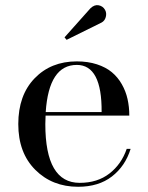

<svg xmlns="http://www.w3.org/2000/svg" viewBox="-20 -705 565 735"><path d="M368.5 -618.5 235 -552.5 227 -562 326 -673Q341.5 -688 357.8 -684.8Q374 -681.5 382 -667.5Q389 -655 385 -640Q381 -625 368.5 -618.5ZM480 -135Q459.5 -69 408.5 -29.5Q357.5 10 279 10Q180 10 115 -55Q50 -120 50 -230Q50 -340.5 112.5 -405.2Q175 -470 274 -470Q316.5 -470 351 -458.8Q385.5 -447.5 408.2 -428.5Q431 -409.5 446.2 -382.8Q461.5 -356 468.2 -326Q475 -296 475 -262.5H154.5Q153.5 -240.5 153.5 -230Q153.5 -5 285 -5Q353 -5 399 -40.8Q445 -76.5 465 -135ZM274 -456.5Q167 -456.5 155 -276H369Q370.5 -456.5 274 -456.5Z"/></svg>

Font: Bodoni* 16pt
Style: Regular
Weight: 400
Version: Version 2.3